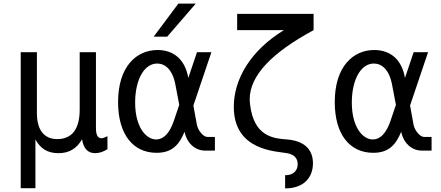

<svg xmlns="http://www.w3.org/2000/svg" viewBox="-20 -837 2448 1067"><path d="M95.2 209H176.8V-62C205.6 -9.8 245.1 14.2 305.2 14.2C363.3 14.2 406.2 -10.7 436 -63C443.8 -11.7 468.3 14.2 508.8 14.2C530.8 14.2 552.2 7.3 577.1 -7.8V-80.1C567.9 -75.7 561 -72.8 556.6 -71.3C551.8 -69.8 547.9 -68.8 544.9 -68.8C523.4 -68.8 513.2 -86.4 513.2 -125V-546.9H422.9V-228C422.9 -120.1 380.4 -64 297.9 -64C225.6 -64 185.1 -114.7 185.1 -207V-546.9H95.2Z M834 -633.3H909.2L1067.9 -816.9H971.2ZM850.1 12.2C938 12.2 976.1 -34.2 1005.4 -104.5C1016.6 -47.4 1059.6 0 1120.6 0H1174.3V-76.2H1131.3C1110.4 -76.2 1080.1 -111.8 1074.2 -143.6L1054.7 -250.5L1154.8 -546.9H1074.7L1026.4 -403.8C1008.8 -507.3 944.3 -559.1 856 -559.1C739.3 -559.1 636.2 -468.8 636.2 -269.5C636.2 -91.8 718.3 12.2 850.1 12.2ZM848.1 -62C791 -62 731 -131.3 731 -267.1C731 -329.6 743.7 -388.7 768.6 -429.2C791.5 -466.3 821.8 -483.9 853.5 -483.9C896.5 -483.9 938.5 -451.7 954.6 -367.2L976.1 -254.4L946.3 -166C922.9 -96.7 888.7 -62 848.1 -62Z M1564.5 210C1670.4 210 1719.2 147.5 1719.2 70.3C1719.2 -9.8 1666.5 -54.7 1575.2 -62C1499 -67.9 1389.6 -77.1 1369.1 -260.7C1368.2 -268.6 1367.7 -277.3 1367.7 -285.6C1367.7 -415.5 1488.3 -543 1722.7 -669.4V-759.8H1297.9V-669.4H1557.6C1370.1 -554.7 1279.3 -395 1279.3 -243.2C1279.3 2 1516.6 3.4 1575.2 14.2C1616.2 21.5 1634.3 43.9 1634.3 75.2C1634.3 119.6 1598.6 138.7 1564.5 136.2Z M2054.2 12.2C2142.1 12.2 2180.2 -34.2 2209.5 -104.5C2220.7 -47.4 2263.7 0 2324.7 0H2378.4V-76.2H2335.4C2314.5 -76.2 2284.2 -111.8 2278.3 -143.6L2258.8 -250.5L2358.9 -546.9H2278.8L2230.5 -403.8C2212.9 -507.3 2148.4 -559.1 2060.1 -559.1C1943.4 -559.1 1840.3 -468.8 1840.3 -269.5C1840.3 -91.8 1922.4 12.2 2054.2 12.2ZM2052.2 -62C1995.1 -62 1935.1 -131.3 1935.1 -267.1C1935.1 -329.6 1947.8 -388.7 1972.7 -429.2C1995.6 -466.3 2025.9 -483.9 2057.6 -483.9C2100.6 -483.9 2142.6 -451.7 2158.7 -367.2L2180.2 -254.4L2150.4 -166C2127 -96.7 2092.8 -62 2052.2 -62Z"/></svg>

Font: Hack
Style: Regular
Weight: 400
Monospace: yes
Designer: Christopher Simpkins
Foundry: Christopher Simpkins
Version: Version 2.010